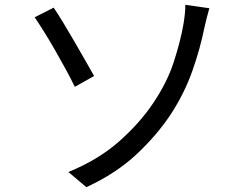

<svg xmlns="http://www.w3.org/2000/svg" viewBox="-20 -751 1040 798"><path d="M264.2 -36.1Q388.7 -86.9 475.1 -163.3Q561.5 -239.7 617.2 -323.2Q674.8 -408.7 702.4 -493.9Q730 -579.1 742.2 -648.9Q745.6 -668.5 748.3 -692.9Q751 -717.3 750 -731L850.1 -716.8Q844.2 -697.3 838.6 -674.3Q833 -651.4 830.1 -638.2Q812 -548.8 779.8 -457.3Q747.6 -365.7 692.9 -280.8Q634.3 -190.9 547.9 -110.1Q461.4 -29.3 338.9 26.9ZM203.1 -719.2Q219.7 -694.8 242.7 -657Q265.6 -619.1 290 -577.1Q314.5 -535.2 335.9 -497.3Q357.4 -459.5 371.1 -435.1L291 -390.1Q274.9 -423.3 252.7 -464.1Q230.5 -504.9 206.8 -546.1Q183.1 -587.4 161.1 -622.3Q139.2 -657.2 124 -679.2Z"/></svg>

Font: Source Han Sans CN
Style: Regular
Weight: 400
Designer: Ryoko NISHIZUKA  (kana, bopomofo & ideographs); Paul D. Hunt (Latin, Greek & Cyrillic); Sandoll Communications , Soo-you
Foundry: Adobe
Version: Version 2.004;hotconv 1.0.118;makeotfexe 2.5.65603